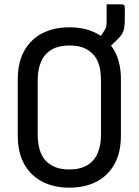

<svg xmlns="http://www.w3.org/2000/svg" viewBox="-20 -846 640 886"><path d="M300 -720Q371 -720 424 -693Q477 -666 507.5 -612.5Q538 -559 538 -479V-221Q538 -141 507.5 -87.5Q477 -34 424 -7Q371 20 300 20Q230 20 176.5 -7Q123 -34 92.5 -87.5Q62 -141 62 -221V-479Q62 -559 92.5 -612.5Q123 -666 176.5 -693Q230 -720 300 -720ZM154 -224Q154 -186 163.5 -154Q173 -122 194 -101Q212 -84 237 -74Q262 -64 300 -64Q350 -64 382.5 -83.5Q415 -103 430.5 -139Q446 -175 446 -224V-476Q446 -502 442 -525Q438 -548 429 -567Q420 -586 406 -599Q388 -617 363 -626.5Q338 -636 300 -636Q250 -636 217.5 -616.5Q185 -597 169.5 -561.5Q154 -526 154 -476ZM472 -826Q490 -826 507.5 -826Q525 -826 540 -826Q549 -826 552.5 -822Q556 -818 556 -810Q556 -804 556 -789Q556 -774 556 -758Q556 -733 553 -716.5Q550 -700 542 -687.5Q534 -675 519 -661Q500 -642 482 -626Q464 -610 443 -592Q443 -599 443 -609.5Q443 -620 443 -632.5Q443 -645 443 -657Q443 -669 443 -678Q447 -683 451 -688.5Q455 -694 461 -704Q468 -714 470 -722.5Q472 -731 472 -748Q472 -762 472 -783.5Q472 -805 472 -826Z"/></svg>

Font: Rec Mono Linear
Style: Regular
Weight: 400
Monospace: yes
Version: Version 1.085; ttfautohint (v1.8.4.7-5d5b)